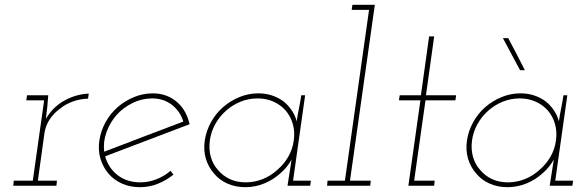

<svg xmlns="http://www.w3.org/2000/svg" viewBox="-20 -770 2428 796"><path d="M37 -21 35 0H214L216 -21H137L164 -216Q168 -247 185 -273.5Q202 -300 227 -318Q251 -338 281.5 -349Q312 -360 345 -361L348 -382Q322 -381 296 -373.5Q270 -366 247 -353Q223 -340 203.5 -320.5Q184 -301 170 -277Q172 -291 173 -301.5Q174 -312 176 -326L180 -375H92L89 -354H163L116 -21Z M611 -362Q658 -362 692.5 -335.5Q727 -309 740 -266Q658 -235 576.5 -204Q495 -173 412 -141Q407 -182 421.5 -222Q436 -262 463 -293Q491 -324 529.5 -343Q568 -362 611 -362ZM766 -255Q760 -282 747.5 -305Q735 -328 717 -344Q697 -363 670.5 -373Q644 -383 614 -383Q573 -383 535.5 -367.5Q498 -352 468 -326Q438 -300 418 -264Q398 -228 392 -188Q386 -147 396.5 -112Q407 -77 430 -50Q452 -24 485.5 -9Q519 6 560 6Q599 6 634 -8Q669 -22 699 -46Q696 -50 693 -54Q690 -58 687 -62Q662 -40 629 -27Q596 -14 562 -14Q506 -14 467.5 -44Q429 -74 416 -122Q504 -156 591 -188.5Q678 -221 766 -255Z M829 -188Q823 -147 833.5 -112Q844 -77 867 -51Q889 -24 922.5 -9Q956 6 997 6Q1039 6 1077 -10Q1115 -26 1144 -53Q1158 -65 1169.5 -79.5Q1181 -94 1189 -109Q1187 -94 1184.5 -80Q1182 -66 1180 -51L1172 0H1266L1269 -21H1195L1245 -375H1229Q1225 -348 1219.5 -321Q1214 -294 1210 -267Q1204 -291 1189.5 -312.5Q1175 -334 1155 -350Q1133 -366 1107 -374.5Q1081 -383 1051 -383Q1010 -383 972.5 -367.5Q935 -352 905 -326Q875 -300 855 -264Q835 -228 829 -188ZM850 -188Q855 -224 872.5 -255.5Q890 -287 917 -311Q944 -335 977.5 -348.5Q1011 -362 1048 -362Q1084 -362 1114 -348.5Q1144 -335 1165 -311Q1185 -287 1194 -255.5Q1203 -224 1198 -188Q1193 -151 1175 -120Q1157 -89 1130 -66Q1103 -41 1069 -27.5Q1035 -14 999 -14Q962 -14 933 -27.5Q904 -41 884 -65Q863 -88 854 -119.5Q845 -151 850 -188Z M1338 -21 1336 0H1515L1517 -21H1431L1534 -750H1441L1438 -729H1510L1410 -21Z M1759 -619 1725 -375H1637L1634 -354H1723L1673 0H1780L1782 -21H1697L1744 -354H1868L1871 -375H1746L1780 -619Z M1916 -188Q1910 -147 1920.5 -112Q1931 -77 1954 -51Q1976 -24 2009.5 -9Q2043 6 2084 6Q2126 6 2164 -10Q2202 -26 2231 -53Q2245 -65 2256.5 -79.5Q2268 -94 2276 -109Q2274 -94 2271.5 -80Q2269 -66 2267 -51L2259 0H2353L2356 -21H2282L2332 -375H2316Q2312 -348 2306.5 -321Q2301 -294 2297 -267Q2291 -291 2276.5 -312.5Q2262 -334 2242 -350Q2220 -366 2194 -374.5Q2168 -383 2138 -383Q2097 -383 2059.5 -367.5Q2022 -352 1992 -326Q1962 -300 1942 -264Q1922 -228 1916 -188ZM1937 -188Q1942 -224 1959.5 -255.5Q1977 -287 2004 -311Q2031 -335 2064.5 -348.5Q2098 -362 2135 -362Q2171 -362 2201 -348.5Q2231 -335 2252 -311Q2272 -287 2281 -255.5Q2290 -224 2285 -188Q2280 -151 2262 -120Q2244 -89 2217 -66Q2190 -41 2156 -27.5Q2122 -14 2086 -14Q2049 -14 2020 -27.5Q1991 -41 1971 -65Q1950 -88 1941 -119.5Q1932 -151 1937 -188ZM2087 -612H2065Q2083 -579 2100.5 -545.5Q2118 -512 2136 -479H2156Q2139 -512 2122 -545.5Q2105 -579 2087 -612Z"/></svg>

Font: Josefin Slab Thin ExtraLight
Style: Italic
Weight: 250
Italic angle: -12°
Version: Version 2.000